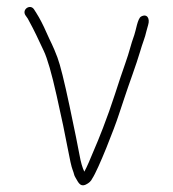

<svg xmlns="http://www.w3.org/2000/svg" viewBox="-20 -545 501 557"><path d="M409.8 -472.7C407.3 -464.5 405.6 -458.5 404.8 -454.7C400.7 -435.3 393.4 -420.1 386 -394C376.8 -361.7 351.6 -294.1 341.6 -263L324.6 -212C312.8 -175 265.4 -53.7 247.6 -27C244.3 -19.7 238.1 -13.9 229.1 -9.6C210.9 -1 205.6 -19.9 198.6 -30.5C194.6 -36.6 195.2 -41 190.6 -52.5C187.3 -60.8 182.4 -82.5 175.9 -117.4C169.5 -152.3 159 -202.2 144.4 -267.2C129.9 -332.1 117.4 -375.6 106.9 -397.5C86.8 -439.3 84.8 -446.6 60.6 -491L53.6 -501C43.1 -518 67.7 -534.3 78.6 -518L85.6 -507C95.2 -491.9 104.9 -473.2 114.6 -451C127.7 -421 132.4 -416 146.7 -378.1C154.7 -356.8 166.4 -309.9 181.7 -237.6C197 -165.2 206.6 -118.1 210.5 -96.2C214.4 -74.4 219.1 -58 224.6 -47C230.2 -58.2 231.6 -59.7 237.6 -74C257.9 -122.6 269.3 -146 296.6 -222L313.6 -272C324.7 -306.6 334.5 -335.8 342.9 -359.5C356.7 -397.9 358.4 -413.1 369.6 -443.5C374.3 -456 379 -491.4 389.3 -497C406.9 -506.6 415.5 -491 409.8 -472.7Z"/></svg>

Font: MewTooHand
Style: Reversed
Weight: 400
Designer: Mew Too, Robert Jablonski
Version: Version 0.77